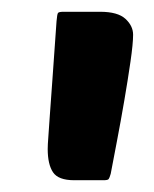

<svg xmlns="http://www.w3.org/2000/svg" viewBox="-20 -760 261 326"><path d="M106 -454Q79 -454 70 -467.5Q61 -481 61 -507Q61 -514 62 -526.5Q63 -539 64.5 -562.5Q66 -586 69 -625Q72 -664 76 -724Q77 -736 78.5 -738Q80 -740 88 -740H150Q180 -740 193 -728Q206 -716 206 -701Q206 -686 201.5 -655Q197 -624 191 -589Q185 -554 178.5 -520Q172 -486 168 -465Q166 -458 164.5 -456Q163 -454 156 -454Z"/></svg>

Font: PoetsenOne
Style: Regular
Weight: 400
Designer: Rodrigo Fuenzalida, Pablo Impallari
Foundry: Pablo Impallari, Rodrigo Fuenzalida
Version: Version 1.000; ttfautohint (v0.8) -G 200 -r 50